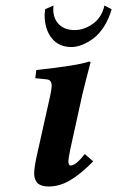

<svg xmlns="http://www.w3.org/2000/svg" viewBox="-20 -672 428 702"><path d="M280.8 -325.2 236.8 -125Q230 -91.8 230 -83Q230 -66.9 238.8 -66.9Q257.3 -66.9 290 -108.9L320.8 -82Q273.4 -34.2 235.4 -12.2Q197.3 9.8 159.2 9.8Q141.1 9.8 129.4 5.1Q117.7 0.5 112.8 -8.1Q107.9 -16.6 106.4 -23.4Q105 -30.3 105 -39.1Q105 -63 118.2 -119.1L163.1 -319.8Q168.9 -346.7 168.9 -358.9Q168.9 -379.9 150.9 -381.8L108.9 -386.2L112.8 -416Q262.7 -432.1 305.2 -446.8Q311 -446.8 311 -443.8Q293 -376 280.8 -325.2ZM175.8 -651.9Q174.8 -646 174.8 -637.2Q174.8 -603.5 195.8 -582.8Q216.8 -562 252.9 -562Q287.6 -562 320.1 -585.4Q352.5 -608.9 361.8 -651.9L388.2 -638.2Q377.9 -602.1 359.9 -574.2Q341.8 -546.4 320.8 -531Q299.8 -515.6 279.5 -507.8Q259.3 -500 241.2 -500Q194.8 -500 168.9 -532.7Q143.1 -565.4 143.1 -618.2Q143.1 -623.5 145 -638.2Z"/></svg>

Font: Linux Libertine
Style: Bold Italic
Weight: 700
Italic angle: -11.5°
Designer: Philipp H. Poll
Foundry: Philipp H. Poll
Version: Version 4.0.5